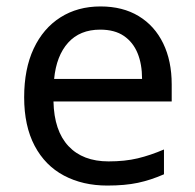

<svg xmlns="http://www.w3.org/2000/svg" viewBox="-20 -566 604 596"><path d="M292 -546Q361 -546 410.5 -516Q460 -486 486.5 -431.5Q513 -377 513 -304V-251H146Q148 -160 192.5 -112.5Q237 -65 317 -65Q368 -65 407.5 -74.5Q447 -84 489 -102V-25Q448 -7 408 1.5Q368 10 313 10Q237 10 178.5 -21Q120 -52 87.5 -113.5Q55 -175 55 -264Q55 -352 84.5 -415Q114 -478 167.5 -512Q221 -546 292 -546ZM291 -474Q228 -474 191.5 -433.5Q155 -393 148 -321H421Q421 -367 407 -401Q393 -435 364.5 -454.5Q336 -474 291 -474Z"/></svg>

Font: hexuguzrati05
Style: Book
Weight: 400
Designer: Jelle Bosma - Monotype Design Team, Universal Thirst
Foundry: Monotype Imaging Inc.
Version: Version 2.106